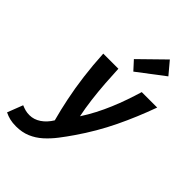

<svg xmlns="http://www.w3.org/2000/svg" viewBox="-368 -906 1204 1204"><g transform="rotate(45 234.0 -303.5)"><path d="M13.5 185.8Q-17.8 185.8 -41.9 180Q-66 174.2 -88.2 163L-48.2 60Q-29.8 67.8 -13.8 72.1Q2.2 76.5 23.8 76.5Q62.5 76.5 97.9 52.8Q133.2 29 158.8 -13.2Q139.2 -85 122.8 -165.1Q106.2 -245.2 94.8 -335.2Q83.2 -425.2 78 -524H212Q214.2 -469.5 219 -401.6Q223.8 -333.8 232.2 -266.1Q240.8 -198.5 252.5 -143Q281.2 -186.8 305.6 -233.9Q330 -281 350.4 -329.6Q370.8 -378.2 387.9 -427.2Q405 -476.2 419.2 -524H556.2Q533.2 -460.2 507.1 -397.8Q481 -335.2 451.6 -274.2Q422.2 -213.2 387.6 -153.9Q353 -94.5 313.2 -36.8Q283.8 6.2 253 46.2Q222.2 86.2 186.9 118Q151.5 149.8 109 167.8Q66.5 185.8 13.5 185.8ZM291 -577.5 238 -635.5 399.2 -793.2 467.5 -711.8Z"/></g></svg>

Font: Ubuntu Sans
Style: Italic
Weight: 400
Italic angle: -13.5°
Designer: Dalton Maag Ltd
Foundry: Dalton Maag Ltd
Version: Version 1.006